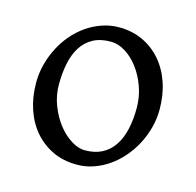

<svg xmlns="http://www.w3.org/2000/svg" viewBox="-78 -550 660 646"><g transform="rotate(15 251.5 -227.5)"><path d="M388.2 -222.2Q388.2 -260.7 375.5 -295.7Q362.8 -330.6 342.8 -357.2Q322.8 -383.8 297.4 -399.4Q272 -415 247.1 -415Q210 -415 184.6 -400.9Q159.2 -386.7 143.8 -362.1Q128.4 -337.4 121.6 -303.7Q114.7 -270 114.7 -231Q114.7 -192.4 128.4 -157.5Q142.1 -122.6 162.8 -96.2Q183.6 -69.8 208.5 -54.4Q233.4 -39.1 255.9 -39.1Q290.5 -39.1 315.4 -52Q340.3 -64.9 356.4 -88.9Q372.6 -112.8 380.4 -146.5Q388.2 -180.2 388.2 -222.2ZM463.9 -236.8Q463.9 -204.1 455.6 -172.9Q447.3 -141.6 432.6 -113.8Q418 -85.9 397.5 -62.3Q377 -38.6 352.3 -21.5Q327.6 -4.4 299.8 5.1Q272 14.6 242.2 14.6Q195.8 14.6 158.4 -2.9Q121.1 -20.5 94.5 -51.3Q67.9 -82 53.5 -124.5Q39.1 -167 39.1 -216.8Q39.1 -249 47.1 -280.3Q55.2 -311.5 69.6 -339.6Q84 -367.7 104.2 -391.4Q124.5 -415 149.2 -432.1Q173.8 -449.2 202.4 -459Q231 -468.8 261.2 -468.8Q307.1 -468.8 344.5 -451.2Q381.8 -433.6 408.4 -402.6Q435.1 -371.6 449.5 -329.1Q463.9 -286.6 463.9 -236.8Z"/></g></svg>

Font: Noto Serif Devanagari
Style: Bold
Weight: 700
Designer: Monotype Design Team
Foundry: Monotype Imaging Inc.
Version: Version 1.01